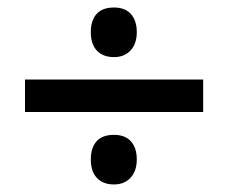

<svg xmlns="http://www.w3.org/2000/svg" viewBox="-20 -609 611 514"><path d="M46.9 -309.1V-396H523.9V-309.1ZM223.1 -182.1Q223.1 -213.4 238.5 -230.7Q253.9 -248 285.2 -248Q314.9 -248 330.6 -230.5Q346.2 -212.9 346.2 -182.1Q346.2 -151.4 329.6 -133.3Q313 -115.2 285.2 -115.2Q255.9 -115.2 239.5 -132.6Q223.1 -149.9 223.1 -182.1ZM223.1 -522.9Q223.1 -554.2 238.5 -571.5Q253.9 -588.9 285.2 -588.9Q314.9 -588.9 330.6 -571.3Q346.2 -553.7 346.2 -522.9Q346.2 -492.2 329.6 -474.1Q313 -456.1 285.2 -456.1Q255.9 -456.1 239.5 -473.4Q223.1 -490.7 223.1 -522.9Z"/></svg>

Font: CAA NEO Sans SemiBold
Style: Regular
Weight: 600
Version: Version 1.10